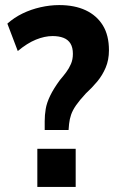

<svg xmlns="http://www.w3.org/2000/svg" viewBox="-20 -736 461 756"><path d="M156 -224V-259Q156 -283 160 -307Q164 -331 177.5 -359Q191 -387 216 -421Q229 -436 240.5 -451.5Q252 -467 259.5 -484.5Q267 -502 267 -524Q267 -549 257.5 -564.5Q248 -580 230 -587Q212 -594 187 -594Q156 -594 121.5 -580Q87 -566 50 -535L9 -643Q36 -667 69 -683Q102 -699 139.5 -707.5Q177 -716 213 -716Q274 -716 317.5 -695.5Q361 -675 385 -636Q409 -597 409 -538Q409 -500 396 -469.5Q383 -439 362.5 -414.5Q342 -390 318 -368Q293 -341 279.5 -321.5Q266 -302 260 -284.5Q254 -267 252 -248L250 -224ZM127 0V-150H278V0Z"/></svg>

Font: Nunito Sans 10pt Condensed ExtraBold
Style: Regular
Weight: 800
Width: 3
Designer: Vernon Adams
Foundry: Vernon Adams
Version: Version 3.101;gftools[0.9.27]